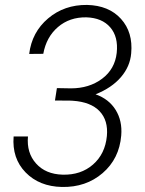

<svg xmlns="http://www.w3.org/2000/svg" viewBox="-20 -741 582 771"><path d="M208.5 -387.2 264.6 -386.2Q338.4 -386.2 389.9 -424.8Q441.4 -463.4 448.7 -528.8Q455.6 -593.3 422.6 -631.3Q389.6 -669.4 326.7 -671.4Q259.3 -672.4 212.6 -632.3Q166 -592.3 153.8 -524.9L97.2 -524.4Q107.9 -611.8 173.1 -667Q238.3 -722.2 329.6 -721.2Q417 -719.2 465.8 -665.3Q514.6 -611.3 506.8 -526.9Q502.4 -474.1 465.6 -431.2Q428.7 -388.2 363.8 -362.3Q417.5 -343.3 444.6 -299.3Q471.7 -255.4 466.8 -196.8Q459 -103.5 392.1 -45.9Q325.2 11.7 228.5 9.8Q137.7 7.8 82.8 -48.6Q27.8 -105 34.7 -192.9H92.3Q86.4 -127.4 124.8 -84.5Q163.1 -41.5 231.4 -39.6Q304.7 -37.6 353.5 -80.3Q402.3 -123 409.2 -194.8Q415 -257.3 379.9 -294.4Q344.7 -331.5 272.5 -336.4L262.2 -336.9L200.7 -337.4Z"/></svg>

Font: RobotoInd Light
Style: Italic
Weight: 300
Italic angle: -12°
Designer: Google
Version: Version 2.001151; 2014